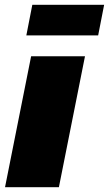

<svg xmlns="http://www.w3.org/2000/svg" viewBox="-20 -782 455 802"><path d="M335 -547 226 0H1L110 -547ZM115 -762H415L390 -634H90Z"/></svg>

Font: Gontserrat Black
Style: Italic
Weight: 900
Italic angle: -11.3°
Designer: Julieta Ulanovsky
Foundry: Julieta Ulanovsky
Version: Version 6.001